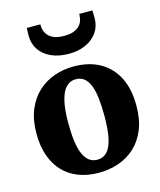

<svg xmlns="http://www.w3.org/2000/svg" viewBox="-123 -918 850 1019"><g transform="rotate(-15 302.0 -409.0)"><path d="M26.5 -274.5Q26.5 -349.5 49.2 -405Q72 -460.5 111.5 -497Q151 -533.5 201.5 -551.2Q252 -569 308.5 -569Q391.5 -569 451.8 -535.5Q512 -502 544.8 -438.2Q577.5 -374.5 577.5 -283.5Q577.5 -206.5 554.8 -151Q532 -95.5 492.5 -59.5Q453 -23.5 402 -6.2Q351 11 294.5 11Q232.5 11 183 -8Q133.5 -27 98.8 -63.5Q64 -100 45.2 -153.2Q26.5 -206.5 26.5 -274.5ZM304.5 -58Q336.5 -58 357.5 -80.5Q378.5 -103 389 -150.2Q399.5 -197.5 399.5 -271.5Q399.5 -328 394.5 -370.8Q389.5 -413.5 378 -442.2Q366.5 -471 347.8 -485.8Q329 -500.5 302 -500.5Q270.5 -500.5 248.8 -478Q227 -455.5 215.5 -408.2Q204 -361 204 -286.5Q204 -229.5 209.8 -186.8Q215.5 -144 227.8 -115.5Q240 -87 258.8 -72.5Q277.5 -58 304.5 -58ZM304 -640Q248 -640 206.8 -658.8Q165.5 -677.5 143.2 -710.8Q121 -744 121 -786.5Q121 -797 121.2 -810.2Q121.5 -823.5 123 -830.5H196.5Q196.5 -826 196.8 -821Q197 -816 197.5 -810.5Q200.5 -792 211.5 -775.5Q222.5 -759 244.8 -748.8Q267 -738.5 304 -738.5Q340 -738.5 362.2 -748.8Q384.5 -759 395.5 -775.2Q406.5 -791.5 408.5 -810Q409.5 -815.5 410 -820.8Q410.5 -826 410 -830.5H482.5Q482.5 -823.5 483 -810.5Q483.5 -797.5 483.5 -787.5Q483.5 -744.5 460.8 -711Q438 -677.5 397.5 -658.8Q357 -640 304 -640Z"/></g></svg>

Font: Merriweather 20pt Black
Style: Regular
Weight: 900
Version: Version 2.100